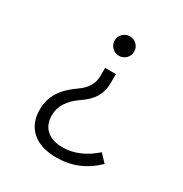

<svg xmlns="http://www.w3.org/2000/svg" viewBox="-166 -653 919 965"><g transform="rotate(30 293.0 -170.5)"><path d="M294.9 185.5Q203.6 185.5 153.1 141.4Q102.5 97.2 102.5 17.1Q102.5 -39.6 130.4 -84.5Q158.2 -129.4 217.3 -170.4Q282.2 -214.8 282.2 -280.8V-327.6H344.7V-273.9Q344.7 -228 323.7 -192.6Q302.7 -157.2 257.3 -126.5Q169.4 -66.9 169.4 12.2Q169.4 65.9 202.6 95.7Q235.8 125.5 295.9 125.5Q392.1 125.5 480 47.9L521.5 91.8Q426.3 185.5 294.9 185.5ZM311.5 -527.3Q335 -527.3 351.6 -511Q368.2 -494.6 368.2 -471.2Q368.2 -447.8 351.6 -431.2Q335 -414.6 311.5 -414.6Q288.1 -414.6 271.5 -431.2Q254.9 -447.8 254.9 -471.2Q254.9 -494.6 271.5 -511Q288.1 -527.3 311.5 -527.3Z"/></g></svg>

Font: Cascadia Code NF Light
Style: Regular
Weight: 300
Monospace: yes
Designer: Aaron Bell
Foundry: Saja Typeworks
Version: Version 2404.023; ttfautohint (v1.8.4)